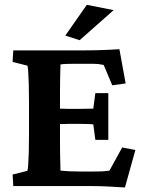

<svg xmlns="http://www.w3.org/2000/svg" viewBox="-20 -786 608 811"><path d="M507.8 5.9Q479.5 3.9 441.4 2Q403.3 0 372.1 0H36.1L33.2 -48.8L95.7 -64.5Q97.7 -69.3 99.1 -89.8Q100.6 -110.4 101.6 -142.6Q102.5 -174.8 102.5 -214.8V-358.4Q102.5 -398.4 101.6 -431.6Q100.6 -464.8 99.1 -484.9Q97.7 -504.9 95.7 -508.8L33.2 -524.4L36.1 -573.2H336.9Q356.4 -573.2 384.3 -573.7Q412.1 -574.2 439 -575.7Q465.8 -577.1 484.4 -578.1L510.7 -433.6L454.1 -425.8L418 -511.7Q404.3 -514.6 394.5 -515.6Q384.8 -516.6 373 -516.6H298.8Q280.3 -516.6 263.2 -516.1Q246.1 -515.6 235.4 -513.7Q235.4 -505.9 234.9 -490.2Q234.4 -474.6 233.9 -450.2Q233.4 -425.8 233.4 -393.6V-187.5Q233.4 -156.2 233.9 -131.8Q234.4 -107.4 234.9 -90.8Q235.4 -74.2 235.4 -65.4Q252.9 -63.5 272 -62.5Q291 -61.5 320.3 -61.5H373Q397.5 -61.5 409.7 -62Q421.9 -62.5 428.2 -63.5Q434.6 -64.5 442.4 -65.4L496.1 -163.1L551.8 -152.3ZM382.8 -195.3 374 -260.7Q367.2 -261.7 352.1 -262.2Q336.9 -262.7 318.4 -262.7H266.6Q249 -262.7 234.4 -261.7Q219.7 -260.7 211.9 -259.8V-329.1Q219.7 -328.1 234.4 -327.1Q249 -326.2 266.6 -326.2H318.4Q336.9 -326.2 352.1 -326.7Q367.2 -327.1 374 -327.1L382.8 -392.6H437.5V-195.3ZM316.4 -616.2 255.9 -635.7 346.7 -765.6 460 -743.2Z"/></svg>

Font: Crimson Pro
Style: Bold
Weight: 700
Designer: Jacques Le Bailly
Foundry: Baron von Fonthausen
Version: Version 1.003